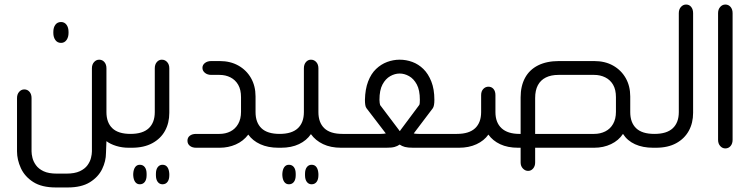

<svg xmlns="http://www.w3.org/2000/svg" viewBox="-20 -651 3302 846"><path d="M249 -462Q233 -462 224 -474.5Q215 -487 215 -506V-510Q215 -530 224 -542Q233 -554 249 -554Q264 -554 273 -542Q282 -530 282 -510V-506Q282 -487 273 -474.5Q264 -462 249 -462ZM562 0H547Q518 0 492 -8Q466 -16 449 -29L447 23Q447 59 430 94Q413 129 376 152Q339 175 278 175H226Q164 175 126.5 151Q89 127 72 90Q55 53 55 16V-219Q55 -236 64.5 -246.5Q74 -257 87 -257Q101 -257 110 -246.5Q119 -236 119 -219V16Q119 28 123 44.5Q127 61 138.5 77Q150 93 172 103.5Q194 114 231 114H272Q309 114 331.5 103.5Q354 93 365.5 77Q377 61 381 44.5Q385 28 385 16V-350Q385 -367 394.5 -377.5Q404 -388 417 -388Q431 -388 440 -377.5Q449 -367 449 -350V-157Q449 -111 475 -86Q501 -61 555 -61H562Z M549 0V-61H555Q609 -61 635.5 -86Q662 -111 662 -157V-350Q662 -367 671 -377.5Q680 -388 693 -388Q707 -388 716.5 -377.5Q726 -367 726 -350V-154Q726 -109 707 -74.5Q688 -40 651 -20Q614 0 561 0ZM596 161Q583 161 575.5 150.5Q568 140 567 121V115Q568 96 575.5 85.5Q583 75 596 75Q610 75 618 85.5Q626 96 626 115V121Q626 140 618 150.5Q610 161 596 161ZM696 161Q683 161 675 150.5Q667 140 667 121V115Q667 96 675 85.5Q683 75 696 75Q710 75 717.5 85.5Q725 96 726 115V121Q726 140 718 150.5Q710 161 696 161Z M1218 -61V0H1207Q1161 0 1127 -15.5Q1093 -31 1074 -58Q1052 -29 1019 -14.5Q986 0 948 0H844Q827 0 816.5 -8.5Q806 -17 806 -31Q806 -45 816.5 -53Q827 -61 844 -61H947Q974 -61 995.5 -72Q1017 -83 1029.5 -105Q1042 -127 1042 -158V-223Q1042 -256 1029.5 -277.5Q1017 -299 995.5 -310Q974 -321 947 -321H911Q894 -321 883 -330Q872 -339 872 -352Q872 -365 883 -373.5Q894 -382 911 -382H948Q995 -382 1030.5 -362Q1066 -342 1086 -307Q1106 -272 1106 -226V-157Q1106 -111 1132 -86Q1158 -61 1212 -61Z M1495 -61V0H1483Q1437 0 1403.5 -16Q1370 -32 1350 -60Q1331 -32 1297.5 -16Q1264 0 1218 0H1206V-61H1212Q1266 -61 1292.5 -86Q1319 -111 1319 -157V-350Q1319 -367 1328 -377.5Q1337 -388 1350 -388Q1364 -388 1373.5 -377.5Q1383 -367 1383 -350V-157Q1383 -111 1409 -86Q1435 -61 1489 -61ZM1253 75Q1267 75 1275 85.5Q1283 96 1283 115V121Q1283 140 1275 150.5Q1267 161 1253 161Q1240 161 1232.5 150.5Q1225 140 1224 121V115Q1225 96 1232.5 85.5Q1240 75 1253 75ZM1353 75Q1367 75 1374.5 85.5Q1382 96 1383 115V121Q1383 140 1375 150.5Q1367 161 1353 161Q1340 161 1332 150.5Q1324 140 1324 121V115Q1324 96 1332 85.5Q1340 75 1353 75Z M1483 0V-61H1628Q1644 -61 1657 -61Q1670 -61 1680 -63L1595 -174Q1591 -179 1589.5 -188.5Q1588 -198 1588 -211Q1589 -258 1602 -292Q1615 -326 1637 -347Q1659 -368 1686 -378Q1713 -388 1741 -388Q1770 -388 1797 -378Q1824 -368 1845.5 -347Q1867 -326 1880.5 -292Q1894 -258 1894 -211Q1894 -184 1887 -174L1803 -63Q1812 -61 1825 -61Q1838 -61 1854 -61H1999V0H1801Q1777 0 1764 -3.5Q1751 -7 1741 -14Q1731 -7 1718.5 -3.5Q1706 0 1682 0ZM1827 -188Q1829 -190 1829.5 -197.5Q1830 -205 1830 -211Q1830 -254 1816.5 -279Q1803 -304 1782.5 -315.5Q1762 -327 1741 -327Q1720 -327 1699.5 -315.5Q1679 -304 1665.5 -279Q1652 -254 1652 -211Q1652 -205 1653 -197.5Q1654 -190 1655 -188L1738 -78Q1739 -77 1739.5 -75.5Q1740 -74 1741 -74Q1743 -74 1743.5 -75.5Q1744 -77 1745 -78Z M2274 0H2263Q2217 0 2184 -15.5Q2151 -31 2132 -58Q2113 -31 2079.5 -15.5Q2046 0 2002 0H1987V-61H1993Q2047 -61 2073.5 -86Q2100 -111 2100 -157V-232Q2100 -249 2109.5 -259Q2119 -269 2132 -269Q2146 -269 2154.5 -259Q2163 -249 2163 -232V-157Q2163 -111 2190 -86Q2217 -61 2269 -61H2274V-222Q2274 -272 2293.5 -308Q2313 -344 2351 -363Q2389 -382 2443 -382H2598Q2646 -382 2681.5 -362Q2717 -342 2737 -307Q2757 -272 2757 -226V-157Q2757 -111 2783 -86Q2809 -61 2863 -61H2870V0H2858Q2812 0 2778 -15.5Q2744 -31 2725 -61Q2706 -32 2672.5 -16Q2639 0 2598 0H2338V65Q2338 81 2329 91.5Q2320 102 2307 102Q2294 102 2284 91.5Q2274 81 2274 65ZM2338 -61H2598Q2625 -61 2647 -72Q2669 -83 2681.5 -105Q2694 -127 2694 -158V-223Q2694 -256 2681.5 -277.5Q2669 -299 2647 -310Q2625 -321 2598 -321H2441Q2408 -321 2385 -309.5Q2362 -298 2350 -275.5Q2338 -253 2338 -219Z M2858 0V-61H2864Q2918 -61 2944.5 -86Q2971 -111 2971 -157V-593Q2971 -610 2980.5 -620.5Q2990 -631 3003 -631Q3017 -631 3025.5 -620.5Q3034 -610 3034 -593V-154Q3034 -109 3015 -74.5Q2996 -40 2959.5 -20Q2923 0 2870 0Z M3144 -593Q3144 -610 3153.5 -620.5Q3163 -631 3176 -631Q3190 -631 3199 -620.5Q3208 -610 3208 -593V-35Q3208 -18 3199 -7.5Q3190 3 3176 3Q3163 3 3153.5 -7.5Q3144 -18 3144 -35Z"/></svg>

Font: Beiruti
Style: Regular
Weight: 400
Designer: Arlette Boutros
Foundry: Boutros
Version: Version 1.41